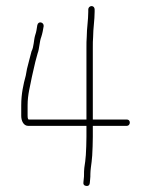

<svg xmlns="http://www.w3.org/2000/svg" viewBox="-20 -584 498 633"><path d="M271 -553V-545C271 -518 266 -490 266 -463C265 -452 265 -440 265 -425V-190H74C71 -193 71 -199 71 -202V-237C71 -273 80 -302 85 -330L90 -352C94 -372 99 -390 104 -408C110 -423 110 -447 116 -462C120 -474 122 -486 124 -498C125 -511 106 -516 103 -501C101 -489 100 -479 96 -468C91 -452 92 -430 84 -415C79 -397 74 -376 69 -357L65 -335C57 -306 50 -274 50 -237V-202C50 -185 58 -169 73 -169H265V-133C265 -111 264 -93 263 -73L261 -52L258 -31C257 -22 257 -15 257 -10C257 -5 257 1 256 7L255 17C254 24 257 28 264 29C271 30 275 27 276 20L277 9C278 2 278 -5 278 -11C278 -22 281 -42 282 -50L284 -71C285 -92 286 -111 286 -133V-169H398C404 -169 408 -174 408 -180C408 -186 404 -190 398 -190H286V-425C286 -440 286 -452 287 -462C287 -489 292 -518 292 -545V-553C292 -559 288 -564 282 -564C276 -564 271 -559 271 -553Z"/></svg>

Font: Electronic
Style: Thn
Weight: 100
Version: Version 1.011